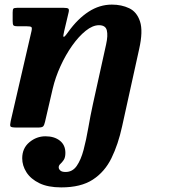

<svg xmlns="http://www.w3.org/2000/svg" viewBox="-20 -554 756 834"><path d="M54 -520H257Q273 -520 277 -516.2Q281 -512.5 278 -500L258.5 -417.5Q253 -395.5 256.5 -393.8Q260 -392 276.5 -415.5Q317.5 -472.5 365 -503.2Q412.5 -534 466 -534Q508 -534 541.2 -518.2Q574.5 -502.5 588.2 -460.8Q602 -419 584.5 -341L510.5 -5.5Q493.5 73 464.2 132.8Q435 192.5 383.2 226.2Q331.5 260 246 260Q188.5 260 151 241.8Q113.5 223.5 95 194.5Q76.5 165.5 76.5 133.5Q76.5 90 107.5 64Q138.5 38 177.5 38Q216 38 240 57Q264 76 264 110Q264 130 256.8 140.8Q249.5 151.5 242.2 158Q235 164.5 235 173Q235 180 241.8 186.5Q248.5 193 265 193Q295 193 313.2 166.8Q331.5 140.5 343 97.2Q354.5 54 363.5 1.5Q372.5 -51 384 -103.5L441 -361.5Q449.5 -400 444 -422.2Q438.5 -444.5 410 -444.5Q382.5 -444.5 352.2 -420.2Q322 -396 293.5 -355.8Q265 -315.5 242.8 -266.8Q220.5 -218 209 -169L175.5 -24.5Q172.5 -11 167.8 -5.5Q163 0 146 0H52Q28.5 0 25.5 -5Q22.5 -10 26.5 -28L116.5 -417.5Q120 -432.5 116.5 -436.2Q113 -440 93.5 -440H55.5Q41 -440 38 -444.5Q35 -449 35 -463V-499.5Q35 -512.5 38 -516.2Q41 -520 54 -520Z"/></svg>

Font: Besley*
Style: Bold Italic
Weight: 700
Italic angle: -13°
Designer: Owen Earl
Foundry: indestructible type*
Version: Version 2.000; ttfautohint (v1.8.3)